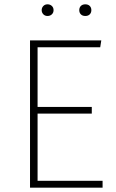

<svg xmlns="http://www.w3.org/2000/svg" viewBox="-20 -869 536 889"><path d="M444 -650H154V-374H405V-343H154V-32H455V0H119V-682H449ZM354.5 -841.5Q362 -849 375 -849Q388 -849 395.5 -841.5Q403 -834 403 -822Q403 -810 395.5 -802.5Q388 -795 375 -795Q362 -795 354.5 -802.5Q347 -810 347 -822Q347 -834 354.5 -841.5ZM180.5 -841Q188 -849 200 -849Q212 -849 220 -841.5Q228 -834 228 -822Q228 -810 220 -802.5Q212 -795 200 -795Q188 -795 180.5 -803Q173 -811 173 -822Q173 -833 180.5 -841Z"/></svg>

Font: FiraSans
Style: Regular
Weight: 200
Designer: Carrois Corporate & Edenspiekermann AG
Foundry: Carrois Corporate GbR & Edenspiekermann AG
Version: Version 3.106;PS 003.106;hotconv 1.0.70;makeotf.lib2.5.58329